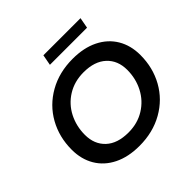

<svg xmlns="http://www.w3.org/2000/svg" viewBox="-214 -1061 1269 1269"><g transform="rotate(-45 421.0 -426.5)"><path d="M56 -289Q56 -407 109.5 -503Q163 -599 261 -654.5Q359 -710 485 -710Q589 -710 664.5 -672.5Q740 -635 780 -567.5Q820 -500 820 -411Q820 -293 766.5 -197Q713 -101 615 -45.5Q517 10 391 10Q287 10 211.5 -27.5Q136 -65 96 -132.5Q56 -200 56 -289ZM689 -403Q689 -491 632.5 -543.5Q576 -596 473 -596Q388 -596 322.5 -555.5Q257 -515 222 -446.5Q187 -378 187 -297Q187 -209 243 -156.5Q299 -104 402 -104Q487 -104 552.5 -144.5Q618 -185 653.5 -253.5Q689 -322 689 -403ZM365 -863H712L698 -788H351Z"/></g></svg>

Font: Montserrat Alternates SemiBold
Style: Italic
Weight: 600
Italic angle: -11.3°
Designer: Julieta Ulanovsky
Foundry: Julieta Ulanovsky
Version: Version 7.200